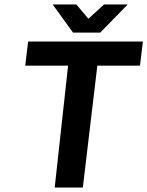

<svg xmlns="http://www.w3.org/2000/svg" viewBox="-20 -840 660 860"><path d="M351 0 416 -546H607L620 -654H106L93 -546H285L225 0ZM376 -756 322 -820H216L307 -694H429L552 -820H446Z"/></svg>

Font: Falling Sky
Style: MedObl
Weight: 500
Designer: Paul D. Hunt
Foundry: Adobe Systems Incorporated
Version: Version 1.02